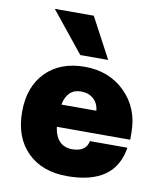

<svg xmlns="http://www.w3.org/2000/svg" viewBox="-85 -821 759 897"><g transform="rotate(10 295.0 -372.0)"><path d="M102.1 -752H287.1L389.2 -560.1H256.8ZM35.2 -252Q35.2 -371.1 103.5 -440.4Q171.9 -509.8 288.1 -509.8Q404.3 -509.8 479.7 -434.8Q555.2 -359.9 555.2 -244.1V-210.9H207Q220.2 -120.1 295.9 -120.1Q360.8 -120.1 371.1 -171.9H548.8Q521 7.8 293.9 7.8Q174.3 7.8 104.7 -62Q35.2 -131.8 35.2 -252ZM290 -393.1Q225.6 -393.1 210 -316.9H376Q372.6 -352.1 349.4 -372.6Q326.2 -393.1 290 -393.1Z"/></g></svg>

Font: Overused Grotesk ExtraBold
Style: Regular
Weight: 800
Version: Version 0.002